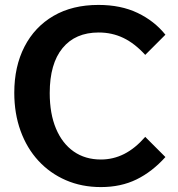

<svg xmlns="http://www.w3.org/2000/svg" viewBox="-20 -740 724 780"><path d="M652 -102Q598 -42 534.5 -11Q471 20 390 20Q312 20 247.5 -8Q183 -36 136 -87Q89 -138 63.5 -208.5Q38 -279 38 -363Q38 -470 79.5 -550.5Q121 -631 197.5 -675.5Q274 -720 380 -720Q471 -720 539 -687.5Q607 -655 652 -599L570 -517Q527 -564 481 -586Q435 -608 381 -608Q286 -608 234 -544.5Q182 -481 182 -362Q182 -278 207.5 -217.5Q233 -157 279.5 -124.5Q326 -92 390 -92Q440 -92 484.5 -114.5Q529 -137 570 -184Z"/></svg>

Font: Moderustic SemiBold
Style: Regular
Weight: 600
Designer: Tural Alisoy
Foundry: TAFT Foundry
Version: Version 2.120